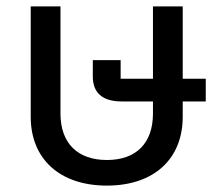

<svg xmlns="http://www.w3.org/2000/svg" viewBox="-20 -568 692 600"><path d="M314 12C462 12 551 -72 551 -203V-251H623V-322H551V-548H458V-322H357V-380H270V-329C270 -279 299 -251 360 -251H458V-213C458 -121 406 -68 314 -68C222 -68 169 -121 169 -213V-548H76V-203C76 -72 166 12 314 12Z"/></svg>

Font: IBM Plex Thai Text
Style: Regular
Weight: 450
Designer: Mike Abbink, Paul van der Laan, Pieter van Rosmalen, Ben Mitchell, Mark Frömberg
Foundry: Bold Monday
Version: Version 1.0